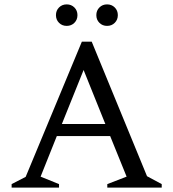

<svg xmlns="http://www.w3.org/2000/svg" viewBox="-20 -855 790 875"><path d="M33 0V-16L97 -49L353 -665H398L650 -52L717 -16V0H469V-16L557 -50L482 -235H239L165 -50L249 -16V0ZM262 -290H460L361 -536ZM284 -737Q263 -737 249 -751Q235 -765 235 -786Q235 -807 249 -821Q263 -835 284 -835Q305 -835 319 -821Q333 -807 333 -786Q333 -765 319 -751Q305 -737 284 -737ZM468 -737Q447 -737 433 -751Q419 -765 419 -786Q419 -807 433 -821Q447 -835 468 -835Q489 -835 503 -821Q517 -807 517 -786Q517 -765 503 -751Q489 -737 468 -737Z"/></svg>

Font: Spectral
Style: Regular
Weight: 400
Designer: Jean-Baptiste Levee
Foundry: Production Type
Version: Version 2.001